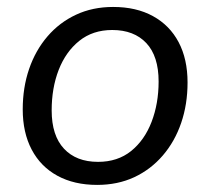

<svg xmlns="http://www.w3.org/2000/svg" viewBox="-20 -515 596 544"><path d="M255.3 8.9Q190.2 8.9 142.7 -17Q95.2 -42.9 69.8 -91.1Q44.4 -139.2 44.4 -205.2Q44.4 -266.9 62.5 -319.7Q80.6 -372.4 114.6 -412Q148.7 -451.6 195.6 -473.4Q242.5 -495.3 300.5 -495.3Q366.2 -495.3 413.4 -469.3Q460.7 -443.4 486.1 -395.5Q511.4 -347.6 511.4 -281.2Q511.4 -219.4 493.3 -166.7Q475.3 -114 441.2 -74.4Q407.2 -34.8 360.3 -12.9Q313.4 8.9 255.3 8.9ZM257.8 -56.4Q313.3 -56.4 351.5 -87.1Q389.6 -117.9 409.5 -169.8Q429.4 -221.7 429.4 -284.1Q429.4 -355.8 394.6 -392.9Q359.7 -430 298 -430Q243 -430 204.6 -399.2Q166.3 -368.4 146.3 -317Q126.4 -265.7 126.4 -202.2Q126.4 -131 161.3 -93.7Q196.1 -56.4 257.8 -56.4Z"/></svg>

Font: Nunito ExtraLight
Style: Italic
Weight: 200
Italic angle: -9°
Designer: Vernon Adams
Foundry: Vernon Adams
Version: Version 3.602